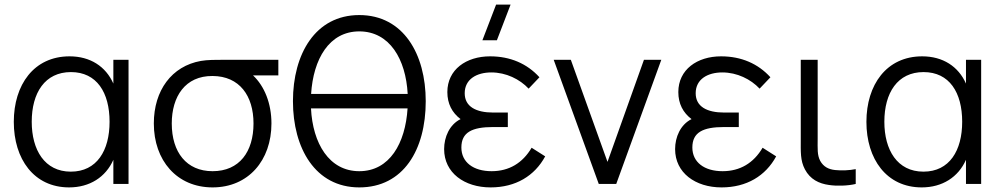

<svg xmlns="http://www.w3.org/2000/svg" viewBox="-20 -800 4357 835"><path d="M280.5 15C370 15 439.5 -29.5 473 -105V0H539V-540H473V-436.5C440 -511 372.5 -555 282.5 -555C127.5 -555 40 -431.5 40 -270C40 -108.5 127.5 15 280.5 15ZM288 -53.5C174 -53.5 118 -148 118 -270.5C118 -396.5 175.5 -486.5 288.5 -486.5C401 -486.5 456.5 -397.5 456.5 -270.5C456.5 -145.5 401.5 -53.5 288 -53.5Z M904.5 15C1060 15 1160.5 -102.5 1160.5 -263C1160.5 -350.5 1130 -425.5 1080.5 -472H1190.5V-540H958C919.5 -540 881.5 -540 853.5 -535C727 -512.5 649 -407 649 -263C649 -102.5 749 15 904.5 15ZM904.5 -55.5C791 -55.5 727 -138 727 -263C727 -380 785.5 -470.5 904.5 -469.5C1021.5 -469 1082.5 -383.5 1082.5 -263C1082.5 -140.5 1021.5 -55.5 904.5 -55.5Z M1542.5 15C1734.5 15 1831.5 -148.5 1831.5 -360C1831.5 -564.5 1734.5 -734.5 1542.5 -734.5C1351 -734.5 1254 -564.5 1254 -360C1254 -155.5 1351 15 1542.5 15ZM1542.5 -663.5C1674.5 -663.5 1745 -542.5 1753 -391.5H1333C1342.5 -542.5 1411 -663.5 1542.5 -663.5ZM1542.5 -55.5C1411 -55.5 1340 -177 1332.5 -328.5H1752.5C1743 -177 1674.5 -55.5 1542.5 -55.5Z M2078 -625H2141L2200.5 -780H2137.5ZM2113.5 15C2222.5 15 2305 -35 2351 -120L2292 -157.5C2253 -91 2194 -55.5 2118 -55.5C2038.5 -55.5 1986.5 -94.5 1986.5 -158.5C1986.5 -224.5 2032.5 -247.5 2124.5 -247.5H2188.5V-310.5H2125C2050.5 -310.5 2001 -336 2001 -394.5C2001 -456 2053.5 -485 2117 -485C2181 -485 2240.5 -455.5 2279 -414.5L2326 -464C2272.5 -523 2199.5 -555 2111.5 -555C2007.5 -555 1925.5 -497.5 1925.5 -399.5C1925.5 -349 1946 -310 1983 -282C1934.5 -258 1911.5 -203.5 1911.5 -151.5C1911.5 -48.5 1999.5 15 2113.5 15Z M2660 0 2856 -540H2780.5L2622 -96L2462.5 -540H2388L2584 0Z M3118 15C3227 15 3309.5 -35 3355.5 -120L3296.5 -157.5C3257.5 -91 3198.5 -55.5 3122.5 -55.5C3043 -55.5 2991 -94.5 2991 -158.5C2991 -224.5 3037 -247.5 3129 -247.5H3193V-310.5H3129.5C3055 -310.5 3005.5 -336 3005.5 -394.5C3005.5 -456 3058 -485 3121.5 -485C3185.5 -485 3245 -455.5 3283.5 -414.5L3330.5 -464C3277 -523 3204 -555 3116 -555C3012 -555 2930 -497.5 2930 -399.5C2930 -349 2950.5 -310 2987.5 -282C2939 -258 2916 -203.5 2916 -151.5C2916 -48.5 3004 15 3118 15Z M3585.5 4.5C3618 9.5 3666 8.5 3701.5 0V-64.5C3673.5 -59 3640.5 -57.5 3612 -60.5C3583.5 -63.5 3561.5 -74.5 3547 -100.5C3533.5 -126.5 3536 -152.5 3536 -198.5V-540H3462.5V-195.5C3462.5 -140 3460 -102.5 3480.5 -63.5C3503.5 -20 3541.5 -1.5 3585.5 4.5Z M3988.5 15C4078 15 4147.5 -29.5 4181 -105V0H4247V-540H4181V-436.5C4148 -511 4080.5 -555 3990.5 -555C3835.5 -555 3748 -431.5 3748 -270C3748 -108.5 3835.5 15 3988.5 15ZM3996 -53.5C3882 -53.5 3826 -148 3826 -270.5C3826 -396.5 3883.5 -486.5 3996.5 -486.5C4109 -486.5 4164.5 -397.5 4164.5 -270.5C4164.5 -145.5 4109.5 -53.5 3996 -53.5Z"/></svg>

Font: Manrope
Style: Regular
Weight: 400
Designer: Mikhail Sharanda
Foundry: Mikhail Sharanda
Version: Version 4.505